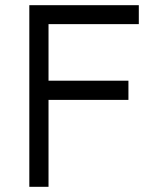

<svg xmlns="http://www.w3.org/2000/svg" viewBox="-20 -720 640 740"><path d="M93 -700V0H167V-335H475V-409H167V-627H515V-700Z"/></svg>

Font: Fliege Mono Light
Style: Regular
Weight: 300
Version: Version 0.020;Glyphs 3.3 (3306)